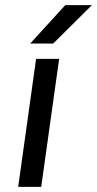

<svg xmlns="http://www.w3.org/2000/svg" viewBox="-20 -730 379 750"><path d="M121 -500H211L141 0H51ZM235 -710H339L188 -560H98Z"/></svg>

Font: Retni Sans Medium
Style: Italic
Weight: 500
Italic angle: -8°
Designer: Vitaly Kuzmin
Foundry: ParaType Ltd.
Version: Version 1.00;June 10, 2019;FontCreator 11.5.0.2425 64-bit; t